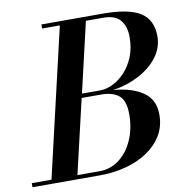

<svg xmlns="http://www.w3.org/2000/svg" viewBox="-129 -829 871 907"><g transform="rotate(-10 306.5 -375.0)"><path d="M278.5 0H-46V-19.5H48.5L214 -730.5H129V-750H424Q548 -750 603.5 -714.5Q659 -679 659 -600Q659 -545.5 624.8 -500.5Q590.5 -455.5 533.5 -425.8Q476.5 -396 408.5 -386Q496.5 -379.5 550.2 -343.2Q604 -307 604 -235Q604 -178.5 577.8 -135Q551.5 -91.5 506.2 -61.2Q461 -31 402.2 -15.5Q343.5 0 278.5 0ZM422.5 -730.5H339L261 -395H348.5Q377 -395 408.5 -409.8Q440 -424.5 467.2 -453.5Q494.5 -482.5 511.8 -524.2Q529 -566 529 -620Q529 -670 504.2 -700.2Q479.5 -730.5 422.5 -730.5ZM350 -375H256L173 -19.5H278.5Q333 -19.5 374.8 -51.8Q416.5 -84 440.2 -138.5Q464 -193 464 -260Q464 -327 433.5 -351Q403 -375 350 -375Z"/></g></svg>

Font: Bodoni* 11pt Medium
Style: Italic
Weight: 500
Italic angle: -13°
Version: Version 2.3